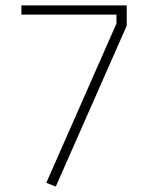

<svg xmlns="http://www.w3.org/2000/svg" viewBox="-20 -680 570 709"><path d="M59 -626V-660H448V-585L186 9L151 -5L410 -593V-626Z"/></svg>

Font: TitilliumMaps29L
Style: 1 wt
Weight: 100
Designer: Campivisivi
Foundry: Accademia di Belle Arti di Urbino and students of MA course of Visual design
Version: Version 001.001